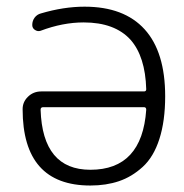

<svg xmlns="http://www.w3.org/2000/svg" viewBox="-20 -576 561 584"><path d="M424.8 -242.2Q424.8 -250 418 -250H111.3Q103.5 -250 103.5 -242.2Q109.4 -59.6 254.9 -59.6Q412.1 -59.6 424.8 -242.2ZM418 -297.9Q424.8 -297.9 424.8 -304.7Q421.9 -404.3 377 -455.1Q329.1 -507.8 234.4 -507.8Q170.9 -507.8 103.5 -482.4Q94.7 -479.5 86.4 -484.9Q78.1 -490.2 78.1 -500Q78.1 -512.7 85.4 -522.5Q92.8 -532.2 104.5 -535.2Q173.8 -555.7 237.3 -555.7Q357.4 -555.7 419.9 -486.8Q482.4 -418 482.4 -283.2Q482.4 -208 464.8 -153.3Q447.3 -98.6 414.1 -68.4Q380.9 -38.1 341.8 -24.9Q302.7 -11.7 254.9 -11.7Q48.8 -11.7 48.8 -244.1Q48.8 -265.6 64.5 -281.2Q81.1 -297.9 105.5 -297.9Z"/></svg>

Font: Gen Jyuu Gothic Light
Style: Regular
Weight: 200
Designer: [Source Han Sans]
Ryoko NISHIZUKA  (kana & ideographs); Paul D. Hunt (Latin, Greek & Cyrillic); Wenlong ZHANG  (bopomofo
Version: Version 1.002.20150607